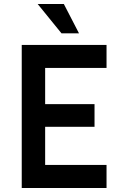

<svg xmlns="http://www.w3.org/2000/svg" viewBox="-20 -933 599 953"><path d="M87.9 -710Q107.4 -710 167 -710Q252.9 -710 508.8 -710Q508.8 -681.6 508.8 -595.7Q432.6 -595.7 204.1 -595.7Q204.1 -550.8 204.1 -416Q265.6 -416 449.2 -416Q449.2 -387.7 449.2 -303.7Q387.7 -303.7 204.1 -303.7Q204.1 -256.8 204.1 -114.3Q280.3 -114.3 508.8 -114.3Q508.8 -85.9 508.8 0Q403.3 0 87.9 0Q87.9 -177.7 87.9 -710ZM167 -913.1Q199.2 -913.1 296.9 -913.1Q315.4 -877 372.1 -767.6Q350.6 -767.6 285.2 -767.6Q255.9 -804.7 167 -913.1Z"/></svg>

Font: SSportsD
Style: Medium
Weight: 400
Designer: Swiss Typefaces
Version: Version 1.000